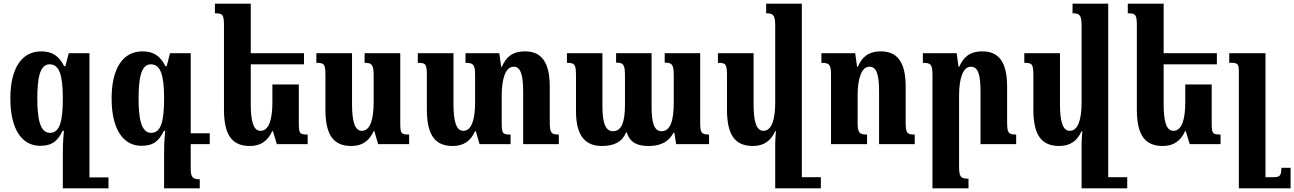

<svg xmlns="http://www.w3.org/2000/svg" viewBox="-20 -780 7004 1039"><path d="M352 -492 334 -422H327C299 -478 262 -502 203 -502C98 -502 36 -412 36 -247C36 -80 99 9 197 9C257 9 289 -11 319 -72H326C320 -9 320 23 320 53V239H567V180H464V-492ZM250 -61C193 -61 182 -149 182 -246C182 -345 192 -432 248 -432C300 -432 320 -377 320 -247C320 -123 303 -61 250 -61Z M900 -492 882 -422H875C847 -478 810 -502 751 -502C646 -502 584 -412 584 -247C584 -80 647 9 745 9C805 9 837 -11 867 -72H874C868 -9 868 23 868 53V239H1061V190C1029 190 1012 184 1012 136V0H1115V-59H1012V-492ZM798 -61C741 -61 730 -149 730 -246C730 -345 740 -432 796 -432C848 -432 868 -377 868 -247C868 -123 851 -61 798 -61Z M1597 -323H1454V-226C1454 -133 1435 -72 1390 -72C1350 -72 1337 -127 1337 -217V-432H1625V-492H1337V-760H1143V-708C1187 -708 1192 -701 1192 -637V-188C1192 -53 1233 10 1332 10C1392 10 1429 -18 1453 -70H1457L1478 0H1645V-52C1601 -52 1597 -57 1597 -117Z M1881 10C1941 10 1978 -18 2002 -70H2006L2026 0H2194V-52C2150 -52 2146 -57 2146 -117V-492H1953V-440C1990 -440 2002 -432 2002 -374V-226C2002 -133 1983 -72 1938 -72C1898 -72 1885 -129 1885 -217V-492H1692V-440C1736 -440 1741 -433 1741 -369V-188C1741 -53 1782 10 1881 10Z M2955 -123V-311C2955 -444 2910 -502 2821 -502C2749 -502 2717 -467 2696 -419H2692L2682 -492H2499V-440C2541 -440 2551 -431 2551 -374V-226C2551 -133 2532 -72 2487 -72C2447 -72 2434 -129 2434 -217V-492H2241V-440C2285 -440 2290 -433 2290 -369V-188C2290 -53 2331 10 2430 10C2490 10 2527 -18 2551 -70H2555L2575 0H2743V-52C2699 -52 2695 -57 2695 -117V-263C2695 -350 2714 -419 2760 -419C2800 -419 2811 -368 2811 -283V0H3004V-52C2962 -52 2955 -60 2955 -123Z M3577 -492V-441C3616 -441 3626 -432 3626 -374V-225C3626 -125 3607 -70 3560 -70C3519 -70 3506 -117 3506 -205V-492H3314V-441C3353 -441 3362 -432 3362 -370V-213C3362 -118 3343 -70 3297 -70C3255 -70 3240 -118 3240 -205V-492H3048V-440C3090 -440 3097 -432 3097 -370V-178C3097 -44 3148 10 3237 10C3307 10 3349 -15 3368 -64H3371C3390 -8 3428 10 3490 10C3568 10 3604 -23 3625 -62H3629L3639 0H3817V-52C3774 -52 3769 -63 3769 -119V-492Z M4054 10C4114 10 4151 -18 4175 -70H4179C4177 -47 4175 -23 4175 0V239H4422V179H4319V-760H4126V-708C4163 -708 4175 -700 4175 -642V-226C4175 -133 4156 -72 4111 -72C4071 -72 4058 -129 4058 -217V-492H3865V-440C3909 -440 3914 -433 3914 -369V-188C3914 -53 3955 10 4054 10Z M4930 -52C4887 -52 4881 -60 4881 -123V-311C4881 -444 4836 -502 4747 -502C4675 -502 4643 -467 4622 -419H4618L4608 -492H4425V-440C4468 -440 4477 -431 4477 -374V0H4672V-52C4630 -52 4621 -61 4621 -119V-263C4621 -350 4640 -419 4685 -419C4727 -419 4737 -369 4737 -283V0H4930Z M5479 -52C5436 -52 5430 -60 5430 -123V-311C5430 -444 5385 -502 5296 -502C5224 -502 5192 -467 5171 -419H5167L5157 -492H4974V-440C5017 -440 5026 -431 5026 -374V239H5221V187C5179 187 5170 178 5170 120V-263C5170 -350 5189 -419 5234 -419C5276 -419 5286 -368 5286 -283V0H5479Z M5712 10C5772 10 5809 -18 5833 -70H5837C5835 -47 5833 -23 5833 0V239H6080V179H5977V-760H5784V-708C5821 -708 5833 -700 5833 -642V-226C5833 -133 5814 -72 5769 -72C5729 -72 5716 -129 5716 -217V-492H5523V-440C5567 -440 5572 -433 5572 -369V-188C5572 -53 5613 10 5712 10Z M6537 -323H6394V-226C6394 -133 6375 -72 6330 -72C6290 -72 6277 -127 6277 -217V-432H6565V-492H6277V-760H6083V-708C6127 -708 6132 -701 6132 -637V-188C6132 -53 6173 10 6272 10C6332 10 6369 -18 6393 -70H6397L6418 0H6585V-52C6541 -52 6537 -57 6537 -117Z M6964 128H6914C6914 171 6906 179 6870 179H6828V-492H6632V-440H6643C6677 -440 6684 -434 6684 -392V239H6964Z"/></svg>

Font: Noto Serif Armenian ExtraCondensed ExtraBold
Style: Regular
Weight: 800
Width: 2
Designer: Monotype Design Team
Foundry: Monotype Imaging Inc.
Version: Version 2.008